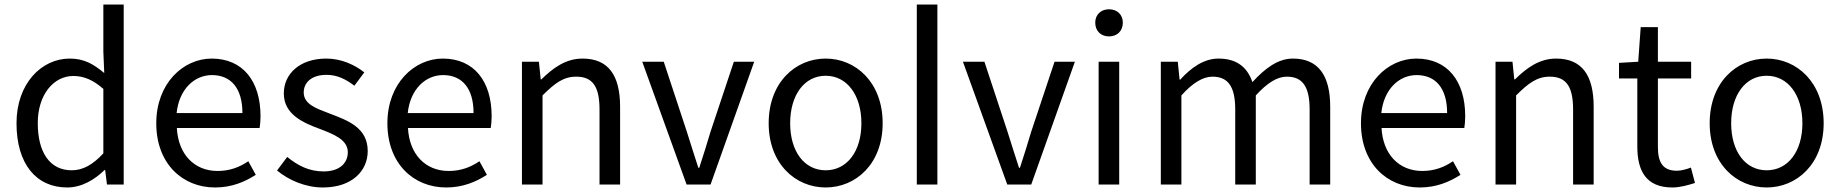

<svg xmlns="http://www.w3.org/2000/svg" viewBox="-20 -816 8135 849"><path d="M277 13C342 13 399 -22 442 -64H445L453 0H527V-796H437V-587L441 -493C393 -533 352 -557 288 -557C164 -557 53 -447 53 -271C53 -90 141 13 277 13ZM297 -63C201 -63 147 -141 147 -272C147 -396 216 -480 304 -480C349 -480 390 -464 437 -423V-138C391 -88 347 -63 297 -63Z M931 13C1005 13 1063 -12 1111 -43L1078 -103C1038 -76 995 -60 942 -60C839 -60 768 -134 762 -250H1128C1130 -263 1132 -282 1132 -302C1132 -457 1054 -557 916 -557C790 -557 671 -447 671 -271C671 -92 787 13 931 13ZM761 -316C772 -422 840 -484 917 -484C1002 -484 1052 -425 1052 -316Z M1408 13C1536 13 1606 -60 1606 -148C1606 -251 1519 -283 1440 -313C1379 -336 1323 -355 1323 -407C1323 -449 1355 -485 1424 -485C1472 -485 1510 -465 1547 -437L1591 -496C1549 -529 1490 -557 1423 -557C1305 -557 1235 -489 1235 -403C1235 -311 1318 -274 1394 -246C1454 -223 1518 -199 1518 -143C1518 -96 1483 -58 1411 -58C1346 -58 1297 -84 1250 -122L1205 -62C1257 -19 1331 13 1408 13Z M1953 13C2027 13 2085 -12 2133 -43L2100 -103C2060 -76 2017 -60 1964 -60C1861 -60 1790 -134 1784 -250H2150C2152 -263 2154 -282 2154 -302C2154 -457 2076 -557 1938 -557C1812 -557 1693 -447 1693 -271C1693 -92 1809 13 1953 13ZM1783 -316C1794 -422 1862 -484 1939 -484C2024 -484 2074 -425 2074 -316Z M2288 0H2379V-394C2434 -449 2472 -477 2528 -477C2600 -477 2631 -434 2631 -332V0H2722V-344C2722 -483 2670 -557 2556 -557C2482 -557 2426 -516 2374 -465H2371L2363 -543H2288Z M3016 0H3122L3315 -543H3225L3122 -234C3106 -181 3089 -125 3072 -74H3068C3051 -125 3034 -181 3017 -234L2915 -543H2820Z M3631 13C3764 13 3883 -91 3883 -271C3883 -452 3764 -557 3631 -557C3498 -557 3379 -452 3379 -271C3379 -91 3498 13 3631 13ZM3631 -63C3537 -63 3474 -146 3474 -271C3474 -396 3537 -481 3631 -481C3725 -481 3789 -396 3789 -271C3789 -146 3725 -63 3631 -63Z M4034 0H4125V-796H4034Z M4434 0H4540L4733 -543H4643L4540 -234C4524 -181 4507 -125 4490 -74H4486C4469 -125 4452 -181 4435 -234L4333 -543H4238Z M4884 -655C4920 -655 4945 -679 4945 -716C4945 -751 4920 -775 4884 -775C4848 -775 4823 -751 4823 -716C4823 -679 4848 -655 4884 -655ZM4838 0H4929V-543H4838Z M5113 0H5204V-394C5254 -450 5300 -477 5341 -477C5410 -477 5442 -434 5442 -332V0H5533V-394C5584 -450 5628 -477 5670 -477C5739 -477 5771 -434 5771 -332V0H5862V-344C5862 -483 5809 -557 5697 -557C5631 -557 5574 -514 5518 -453C5496 -517 5451 -557 5368 -557C5303 -557 5246 -516 5199 -464H5196L5188 -543H5113Z M6258 13C6332 13 6390 -12 6438 -43L6405 -103C6365 -76 6322 -60 6269 -60C6166 -60 6095 -134 6089 -250H6455C6457 -263 6459 -282 6459 -302C6459 -457 6381 -557 6243 -557C6117 -557 5998 -447 5998 -271C5998 -92 6114 13 6258 13ZM6088 -316C6099 -422 6167 -484 6244 -484C6329 -484 6379 -425 6379 -316Z M6593 0H6684V-394C6739 -449 6777 -477 6833 -477C6905 -477 6936 -434 6936 -332V0H7027V-344C7027 -483 6975 -557 6861 -557C6787 -557 6731 -516 6679 -465H6676L6668 -543H6593Z M7375 13C7408 13 7444 3 7475 -7L7457 -75C7439 -68 7414 -61 7395 -61C7332 -61 7311 -99 7311 -166V-469H7458V-543H7311V-696H7235L7224 -543L7139 -538V-469H7220V-168C7220 -60 7259 13 7375 13Z M7792 13C7925 13 8044 -91 8044 -271C8044 -452 7925 -557 7792 -557C7659 -557 7540 -452 7540 -271C7540 -91 7659 13 7792 13ZM7792 -63C7698 -63 7635 -146 7635 -271C7635 -396 7698 -481 7792 -481C7886 -481 7950 -396 7950 -271C7950 -146 7886 -63 7792 -63Z"/></svg>

Font: DAIFUKU Sans JP
Style: Regular
Weight: 400
Designer: Original font ‘Source Han Sans JP’ : Ryoko NISHIZUKA  (kana, bopomofo & ideographs); Paul D. Hunt (Latin, Greek & Cyrill
Foundry: Daifuku
Version: Version 1.001